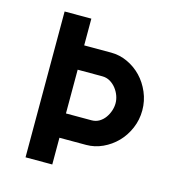

<svg xmlns="http://www.w3.org/2000/svg" viewBox="-93 -682 707 763"><g transform="rotate(15 260.0 -300.0)"><path d="M480 -300Q480 -261 465 -226Q450 -191 425 -165.5Q400 -140 367.5 -125Q335 -110 300 -110H190V0H80V-600H190V-490H301Q336 -490 368.5 -475Q401 -460 425.5 -434.5Q450 -409 465 -374Q480 -339 480 -300ZM370 -300Q370 -315 364.5 -330.5Q359 -346 348.5 -359.5Q338 -373 323.5 -381.5Q309 -390 291 -390H190V-210H295Q313 -210 327 -218.5Q341 -227 350.5 -240.5Q360 -254 365 -269.5Q370 -285 370 -300Z"/></g></svg>

Font: Gauge Heavy
Style: Heavy
Weight: 900
Designer: Daniel Pimley
Foundry: Daniel Pimley
Version: Version 2.0